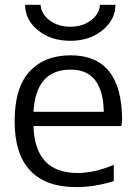

<svg xmlns="http://www.w3.org/2000/svg" viewBox="-20 -757 564 787"><path d="M389.6 -737.3H453.1Q453.1 -676.8 400.4 -633.3Q347.7 -589.8 268.1 -589.8Q188.5 -589.8 135.7 -632.8Q83 -675.8 83 -737.3H146.5Q148.4 -700.2 183.1 -673.8Q217.8 -647.5 268.1 -647.5Q318.4 -647.5 353 -673.8Q387.7 -700.2 389.6 -737.3ZM117.2 -240.2Q123 -47.9 297.9 -47.9Q366.2 -47.9 446.3 -81.1V-14.6Q364.3 10.7 291 9.8Q168 9.8 104 -57.6Q40 -125 40 -259.8Q40 -398.4 101.6 -464.4Q163.1 -530.3 269.5 -530.3Q479.5 -530.3 480.5 -266.6Q480.5 -257.8 477.5 -240.2ZM117.2 -298.8H405.3Q402.3 -471.7 269.5 -471.7Q127 -471.7 117.2 -298.8Z"/></svg>

Font: Gen Shin Gothic Normal
Style: Regular
Weight: 300
Designer: [Source Han Sans]
Ryoko NISHIZUKA  (kana & ideographs); Paul D. Hunt (Latin, Greek & Cyrillic); Wenlong ZHANG  (bopomofo
Version: Version 1.002.20150607